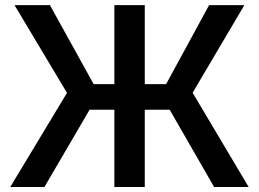

<svg xmlns="http://www.w3.org/2000/svg" viewBox="-20 -748 1036 768"><path d="M559.1 -727.5V0H437.5V-727.5ZM21 0 248 -376.5 38.1 -727.5H179.7L354.5 -411.6H644.5L816.4 -727.5H957.5L750.5 -377L974.6 0H836.4L658.7 -309.1H338.4L157.7 0Z"/></svg>

Font: Inter Cardless Tabular Medium
Style: Regular
Weight: 500
Designer: Rasmus Andersson
Foundry: rsms
Version: Version 4.000;git-4fc901f